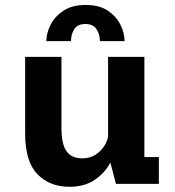

<svg xmlns="http://www.w3.org/2000/svg" viewBox="-20 -724 690 756"><path d="M253.5 11.5Q176 11.5 127.5 -38Q79 -87.5 79 -198.5V-500H222V-221Q222 -156 242 -128.2Q262 -100.5 304.5 -100.5Q342.5 -100.5 370.2 -125.5Q398 -150.5 405.5 -185V-500H548.5V-105.5H605.5V0H436.5L414.5 -84Q393.5 -43.5 353.2 -16Q313 11.5 253.5 11.5ZM317 -704.5Q371 -704.5 404.8 -681.8Q438.5 -659 454.5 -626Q470.5 -593 470.5 -562H373.5Q373.5 -588 360.2 -608.8Q347 -629.5 316 -629.5Q285 -629.5 272.2 -608.8Q259.5 -588 259.5 -562H162.5Q162.5 -593 179 -626Q195.5 -659 229.8 -681.8Q264 -704.5 317 -704.5Z"/></svg>

Font: Trispace SemiBold
Style: Regular
Weight: 600
Designer: Tyler Finck
Foundry: Etcetera Type Company
Version: Version 1.210; ttfautohint (v1.8.3)